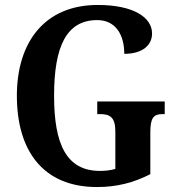

<svg xmlns="http://www.w3.org/2000/svg" viewBox="-20 -744 713 774"><path d="M371 10C450 10 518 -7 586 -42V-210C586 -269 599 -284 635 -284H644V-335H372V-284H385C425 -284 445 -269 445 -214V-63C424 -57 403 -55 383 -55C248 -55 198 -162 198 -358C198 -557 248 -663 372 -663C446 -663 481 -604 481 -527C556 -527 593 -563 593 -609C593 -674 518 -724 374 -724C160 -724 48 -574 48 -358C48 -137 153 10 371 10Z"/></svg>

Font: Noto Serif Bengali Condensed
Style: Bold
Weight: 700
Width: 3
Designer: Juan Bruce, Universal Thirst, Indian Type Foundry and the Monotype Design Team.
Foundry: Monotype Imaging Inc.
Version: Version 2.003